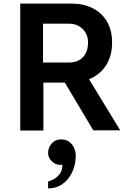

<svg xmlns="http://www.w3.org/2000/svg" viewBox="-20 -721 721 1062"><path d="M92 1V-701H377Q442 -701 492 -676Q542 -651 571 -603Q600 -555 600 -485Q600 -419 572 -369Q544 -319 491.5 -291.5Q439 -264 367 -264H220V1ZM496 0 331 -277 465 -295 645 0ZM218 -375H359Q392 -375 416 -387.5Q440 -400 453.5 -425Q467 -450 467 -486Q467 -531 437.5 -560.5Q408 -590 359 -590H218ZM246 321Q246 321 246 311Q246 301 246 292Q246 283 246 283Q246 283 258 279Q270 275 285.5 265Q301 255 313 237Q325 219 325 190Q323 191 320 191Q317 191 314 191Q286 191 266 170.5Q246 150 246 125Q246 96 265.5 73Q285 50 317 50Q345 50 363 63.5Q381 77 390 98Q399 119 399 141Q399 171 390 202.5Q381 234 362 260.5Q343 287 314.5 304Q286 321 246 321Z"/></svg>

Font: Inclusive Sans SemiBold
Style: Regular
Weight: 600
Designer: Olivia King
Foundry: Olivia King
Version: Version 2.004